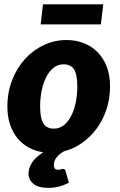

<svg xmlns="http://www.w3.org/2000/svg" viewBox="-20 -716 568 909"><path d="M277.5 83.5Q288.5 83.5 290 93L306 148.5Q288.5 159 263 166.2Q237.5 173.5 209.5 173.5Q162 173.5 138.5 154.5Q115 135.5 115 106.5Q115 80.5 131 54.8Q147 29 184.5 5Q147.5 -0.5 116.5 -17.2Q85.5 -34 63 -61.2Q40.5 -88.5 27.8 -126Q15 -163.5 15 -211Q15 -280 37.8 -337.8Q60.5 -395.5 99 -437.5Q137.5 -479.5 188.2 -503Q239 -526.5 295 -526.5Q338.5 -526.5 376 -512Q413.5 -497.5 441.2 -469.8Q469 -442 485 -401.2Q501 -360.5 501 -307.5Q501 -249 484 -198Q467 -147 437.5 -107Q408 -67 368.5 -39.2Q329 -11.5 283.5 0Q262.5 11.5 248.8 28Q235 44.5 235 65.5Q235 75.5 239.2 81.5Q243.5 87.5 253.5 87.5Q259.5 87.5 263.2 87Q267 86.5 269.2 85.8Q271.5 85 273.2 84.2Q275 83.5 277.5 83.5ZM235 -107Q261 -107 281.5 -122.8Q302 -138.5 316.2 -165.8Q330.5 -193 338.2 -229.2Q346 -265.5 346 -306.5Q346 -363 330.8 -387.2Q315.5 -411.5 281 -411.5Q255 -411.5 234.5 -395.8Q214 -380 199.8 -353Q185.5 -326 177.8 -289.5Q170 -253 170 -212Q170 -156.5 185.2 -131.8Q200.5 -107 235 -107ZM183.5 -695.5H469L457.5 -600.5H172.5Z"/></svg>

Font: Lato Black
Style: Italic
Weight: 900
Italic angle: -7°
Designer: Lukasz Dziedzic
Foundry: tyPoland Lukasz Dziedzic
Version: Version 2.007; 2014-02-27